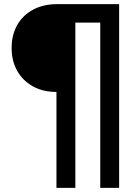

<svg xmlns="http://www.w3.org/2000/svg" viewBox="-20 -725 672 925"><path d="M252 180V-282Q187 -282 138.5 -309Q90 -336 63 -383.5Q36 -431 36 -494Q36 -557 63 -604.5Q90 -652 139.5 -678.5Q189 -705 255 -705H554V180H463V-616H343V180Z"/></svg>

Font: MulishBold
Style: Bold
Weight: 700
Designer: Vernon Adams
Foundry: Vernon Adams
Version: Version 3.602; ttfautohint (v1.8.3)